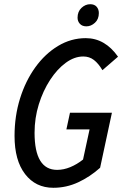

<svg xmlns="http://www.w3.org/2000/svg" viewBox="-20 -881 596 911"><path d="M49 -236Q49 -330 75 -413.5Q101 -497 147.5 -561.5Q194 -626 255.5 -663Q317 -700 387 -700Q478 -700 540 -612L466 -548Q447 -580 425.5 -596.5Q404 -613 375 -613Q333 -613 292 -583Q251 -553 217.5 -501.5Q184 -450 164 -385.5Q144 -321 144 -251Q144 -75 251 -75Q282 -75 313.5 -88Q345 -101 374 -124L405 -267H295L312 -346H511L455 -85Q407 -42 351 -16Q295 10 233 10Q149 10 99 -55Q49 -120 49 -236ZM348 -797Q348 -826 366.5 -843.5Q385 -861 408 -861Q428 -861 438.5 -849Q449 -837 449 -819Q449 -790 430.5 -773Q412 -756 390 -756Q370 -756 359 -768Q348 -780 348 -797Z"/></svg>

Font: Radio Canada Condensed
Style: Italic
Weight: 400
Width: 3
Italic angle: -12°
Designer: Charles Daoud, Etienne Aubert Bonn, Alexandre Saumier Demers, Jacques Le Bailly
Foundry: Radio-Canada
Version: Version 2.104; ttfautohint (v1.8.4.7-5d5b);gftools[0.9.28.de